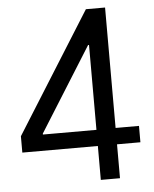

<svg xmlns="http://www.w3.org/2000/svg" viewBox="-52 -774 655 818"><g transform="rotate(-5 275.0 -365.0)"><path d="M346 0V-145H23V-215L346 -730H428V-215H528V-145H428V0ZM117 -214H346V-577H342L117 -218Z"/></g></svg>

Font: M PLUS Code Latin SemiExpanded
Style: Regular
Weight: 400
Width: 6
Designer: Coji Morishita
Foundry: UNDERFOREST DESIGN
Version: Version 1.002; ttfautohint (v1.8.3)